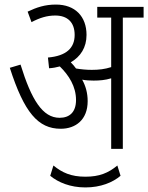

<svg xmlns="http://www.w3.org/2000/svg" viewBox="-20 -652 649 841"><path d="M364 -209C364 -245 355 -276 340 -303C356 -300 374 -299 390 -299C416 -299 441 -301 467 -309V0H518V-575H609V-622H406V-575H467V-358C439 -349 413 -346 382 -346C359 -346 336 -348 313 -352C306 -362 298 -371 290 -379C333 -404 359 -444 359 -499C359 -580 309 -632 225 -632C177 -632 141 -620 101 -601L118 -555C154 -574 186 -584 222 -584C276 -584 307 -554 307 -499C307 -442 271 -407 190 -400L195 -353C212 -354 227 -357 242 -361C282 -322 313 -273 313 -214C313 -160 284 -136 241 -136C167 -136 118 -214 70 -369L23 -355C86 -159 147 -88 246 -88C311 -88 364 -127 364 -209ZM354 169C421 169 474 147 508 118L494 73C454 106 415 122 354 122C291 122 252 104 214 73L200 118C235 147 288 169 354 169Z"/></svg>

Font: Noto Sans Devanagari Condensed Light
Style: Regular
Weight: 300
Width: 3
Designer: Jelle Bosma - Monotype Design Team
Foundry: Monotype Imaging Inc.
Version: Version 2.004